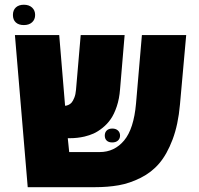

<svg xmlns="http://www.w3.org/2000/svg" viewBox="-20 -778 829 798"><path d="M33.7 -715.8Q33.7 -735.8 45.9 -747.1Q58.1 -758.3 79.3 -758.3Q100.6 -758.3 113.3 -746.6Q126 -734.9 126 -715.8Q126 -696.8 113.3 -685.3Q100.6 -673.8 79.1 -673.8Q57.6 -673.8 45.7 -684.8Q33.7 -695.8 33.7 -715.8ZM372.6 0H95.2L42 -632.3H226.1L250.5 -338.4Q256.3 -338.4 264.2 -341.8Q272 -345.2 277.6 -351.6Q283.2 -357.9 288.8 -371.8Q294.4 -385.7 295.9 -404.8L315.4 -632.3H498L479 -407.2Q476.1 -367.7 465.3 -335.7Q454.6 -303.7 440.2 -283Q425.8 -262.2 406.2 -246.6Q386.7 -231 369.1 -223.1Q351.6 -215.3 331.1 -210.4Q301.8 -203.6 269.5 -203.6H261.7L267.6 -146H394.5Q455.6 -146 495.8 -194.1Q536.1 -242.2 545.4 -348.1L569.8 -632.3H753.9L728 -343.8Q720.7 -260.3 697.3 -198.2Q673.8 -136.2 641.8 -98.9Q609.9 -61.5 564.5 -38.8Q519 -16.1 473.9 -8.1Q428.7 0 372.6 0ZM423.8 -235.8Q432.1 -243.7 446.8 -243.7Q461.4 -243.7 470.2 -235.6Q479 -227.5 479 -214.6Q479 -201.7 470.2 -193.8Q461.4 -186 446.5 -186Q431.6 -186 423.6 -193.6Q415.5 -201.2 415.5 -214.6Q415.5 -228 423.8 -235.8Z"/></svg>

Font: Open Sans Hebrew Extra Bold
Style: Regular
Weight: 800
Foundry: Ascender Corporation, Yanek Iontef
Version: Version 2.001;PS 002.001;hotconv 1.0.70;makeotf.lib2.5.58329